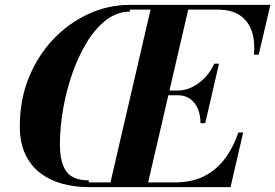

<svg xmlns="http://www.w3.org/2000/svg" viewBox="-20 -770 1133 790"><path d="M345.3 0Q287.8 0 236.4 -14Q185 -28 145.6 -58.1Q106.2 -88.2 83.9 -135.7Q61.5 -183.2 61.5 -250Q61.5 -360 99 -451.5Q136.5 -543 200.6 -609.9Q264.8 -676.8 345.8 -713.4Q426.8 -750 514.3 -750V-722Q462.3 -722 417.6 -688.1Q373 -654.3 337.8 -596.7Q302.5 -539.2 277.6 -468Q252.8 -396.7 239.6 -320.9Q226.5 -245 226.5 -175.5Q226.5 -102.7 252.5 -65.4Q278.5 -28 345.3 -28ZM430 0 604 -750H759L585 0ZM345 0V-19.5H700Q768.5 -19.5 818.8 -44.5Q869 -69.5 904 -115.5Q939 -161.5 961 -225H980.5L928.5 0ZM805 -263.2Q805 -296.7 793.8 -322.6Q782.5 -348.5 762 -363.2Q741.5 -378 713 -378H647V-397.5H713Q741.5 -397.5 770 -411.3Q798.5 -425 822.5 -449.8Q846.5 -474.5 861.5 -508H881L824.5 -263.2ZM1025 -545Q1030 -598.5 1016.3 -640.5Q1002.5 -682.5 967.6 -706.5Q932.8 -730.5 874.3 -730.5H514V-750H1092.5L1044.5 -545Z"/></svg>

Font: Bodoni Moda
Style: Italic
Weight: 400
Italic angle: -13°
Designer: Owen Earl
Foundry: indestructible type
Version: Version 2.005